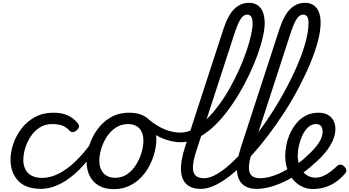

<svg xmlns="http://www.w3.org/2000/svg" viewBox="-20 -1312 2457 1351"><path d="M270 17Q161 17 107.5 -40.5Q54 -98 54 -189Q54 -242 73.5 -299.5Q93 -357 131 -407Q169 -457 225.5 -488Q282 -519 355 -519Q414 -519 454.5 -501Q495 -483 525 -448Q540 -430 535.5 -417.5Q531 -405 519 -394Q506 -384 493 -382.5Q480 -381 466 -396Q447 -417 419 -428Q391 -439 346 -439Q296 -439 258 -414Q220 -389 194.5 -349.5Q169 -310 156.5 -266.5Q144 -223 144 -185Q144 -153 157 -124Q170 -95 200 -77.5Q230 -60 280 -60Q294 -60 299.5 -48.5Q305 -37 303 -21.5Q301 -6 292.5 5.5Q284 17 270 17Z M264 17Q255 17 251 5.5Q247 -6 248 -21.5Q249 -37 256 -48.5Q263 -60 274 -60Q333 -60 392.5 -90Q452 -120 511 -176.5Q570 -233 627 -313Q632 -321 644 -316Q656 -311 664.5 -301.5Q673 -292 668 -284Q607 -188 540.5 -121Q474 -54 404.5 -18.5Q335 17 264 17Z M780 19Q718 19 675 -6Q632 -31 610.5 -75.5Q589 -120 589 -176Q589 -229 608 -288.5Q627 -348 664.5 -400.5Q702 -453 758.5 -486Q815 -519 890 -519Q952 -519 994.5 -495.5Q1037 -472 1058.5 -429.5Q1080 -387 1080 -331Q1080 -291 1068.5 -243.5Q1057 -196 1033.5 -149.5Q1010 -103 974 -65Q938 -27 889.5 -4Q841 19 780 19ZM790 -61Q839 -61 876 -87Q913 -113 938 -153.5Q963 -194 976 -238.5Q989 -283 989 -321Q989 -360 976 -386Q963 -412 939 -425.5Q915 -439 882 -439Q832 -439 794 -413.5Q756 -388 730.5 -348Q705 -308 692 -264Q679 -220 679 -183Q679 -144 692.5 -116.5Q706 -89 731 -75Q756 -61 790 -61Z M1252 -311Q1195 -311 1130.5 -335.5Q1066 -360 997 -421Q984 -432 984 -443Q984 -454 992 -462Q1000 -470 1010 -473Q1020 -476 1027 -471Q1066 -439 1104 -418.5Q1142 -398 1179 -388.5Q1216 -379 1250 -379Q1297 -379 1343.5 -404Q1390 -429 1434.5 -473Q1479 -517 1520.5 -573.5Q1562 -630 1598 -694Q1634 -758 1663.5 -824Q1693 -890 1714 -951.5Q1735 -1013 1746.5 -1065Q1758 -1117 1758 -1153Q1758 -1170 1771 -1178.5Q1784 -1187 1801 -1187Q1818 -1187 1830.5 -1178.5Q1843 -1170 1843 -1153Q1843 -1113 1830.5 -1056Q1818 -999 1794 -931.5Q1770 -864 1736.5 -792.5Q1703 -721 1661.5 -651.5Q1620 -582 1572.5 -520.5Q1525 -459 1472.5 -412Q1420 -365 1364.5 -338Q1309 -311 1252 -311Z M1393 17Q1328 17 1292.5 -15.5Q1257 -48 1253.5 -113Q1250 -178 1281 -275L1552 -1107Q1584 -1205 1628 -1248.5Q1672 -1292 1732 -1292Q1768 -1292 1792.5 -1275.5Q1817 -1259 1829.5 -1227.5Q1842 -1196 1842 -1153Q1842 -1134 1829.5 -1125Q1817 -1116 1800 -1116Q1783 -1116 1770 -1125Q1757 -1134 1757 -1153Q1757 -1171 1753 -1183.5Q1749 -1196 1740.5 -1202.5Q1732 -1209 1718 -1209Q1704 -1209 1690.5 -1198Q1677 -1187 1663.5 -1161.5Q1650 -1136 1635 -1092L1361 -249Q1339 -180 1337.5 -138Q1336 -96 1356 -77Q1376 -58 1415 -58Q1429 -58 1435.5 -46.5Q1442 -35 1439.5 -20.5Q1437 -6 1425.5 5.5Q1414 17 1393 17Z M1394 17Q1375 17 1369.5 5.5Q1364 -6 1368 -20.5Q1372 -35 1385 -46.5Q1398 -58 1417 -58Q1459 -58 1513 -91Q1567 -124 1627 -182.5Q1687 -241 1748.5 -317.5Q1810 -394 1869 -482Q1928 -570 1978.5 -662Q2029 -754 2068 -843Q2107 -932 2129 -1011.5Q2151 -1091 2151 -1153Q2151 -1172 2164 -1181.5Q2177 -1191 2194 -1191Q2211 -1191 2223.5 -1181.5Q2236 -1172 2236 -1153Q2236 -1095 2217 -1022.5Q2198 -950 2163.5 -867Q2129 -784 2083 -696.5Q2037 -609 1981.5 -523Q1926 -437 1865.5 -357.5Q1805 -278 1742.5 -210Q1680 -142 1618.5 -91Q1557 -40 1500 -11.5Q1443 17 1394 17Z M1787 17Q1722 17 1686.5 -15.5Q1651 -48 1647.5 -113Q1644 -178 1675 -275L1946 -1107Q1978 -1205 2022 -1248.5Q2066 -1292 2126 -1292Q2162 -1292 2186.5 -1275.5Q2211 -1259 2223.5 -1227.5Q2236 -1196 2236 -1153Q2236 -1134 2223.5 -1125Q2211 -1116 2194 -1116Q2177 -1116 2164 -1125Q2151 -1134 2151 -1153Q2151 -1171 2147 -1183.5Q2143 -1196 2134.5 -1202.5Q2126 -1209 2112 -1209Q2098 -1209 2084.5 -1198Q2071 -1187 2057.5 -1161.5Q2044 -1136 2029 -1092L1755 -249Q1733 -180 1731.5 -138Q1730 -96 1750 -77Q1770 -58 1809 -58Q1823 -58 1829.5 -46.5Q1836 -35 1833.5 -20.5Q1831 -6 1819.5 5.5Q1808 17 1787 17Z M1788 17Q1769 17 1763 5.5Q1757 -6 1761.5 -20.5Q1766 -35 1778.5 -46.5Q1791 -58 1810 -58Q1855 -58 1910.5 -77.5Q1966 -97 2026 -136Q2037 -143 2047 -138Q2057 -133 2063 -121Q2069 -109 2068 -96.5Q2067 -84 2057 -77Q2004 -43 1955.5 -22.5Q1907 -2 1864.5 7.5Q1822 17 1788 17Z M2028 -130Q2058 -148 2086 -168.5Q2114 -189 2137 -212Q2168 -239 2194 -268.5Q2220 -298 2235 -328Q2250 -358 2250 -385Q2250 -411 2238.5 -425Q2227 -439 2203 -439Q2172 -439 2148 -416.5Q2124 -394 2108 -360Q2092 -326 2083.5 -288Q2075 -250 2075 -218Q2075 -184 2084 -155.5Q2093 -127 2110 -106Q2127 -85 2149.5 -73.5Q2172 -62 2200 -62Q2227 -62 2253 -73Q2279 -84 2304 -103Q2329 -122 2351 -143Q2364 -156 2378.5 -153.5Q2393 -151 2403 -140Q2415 -128 2417 -115Q2419 -102 2406 -88Q2371 -49 2334.5 -26Q2298 -3 2260 7.5Q2222 18 2183 18Q2147 18 2117 6Q2087 -6 2063 -27Q2039 -48 2022 -77Q2005 -106 1996 -141Q1987 -176 1987 -215Q1987 -253 1995.5 -294.5Q2004 -336 2022.5 -376Q2041 -416 2069 -448.5Q2097 -481 2135 -500Q2173 -519 2222 -519Q2259 -519 2285.5 -504.5Q2312 -490 2326 -464.5Q2340 -439 2340 -405Q2340 -363 2320 -319.5Q2300 -276 2266 -235.5Q2232 -195 2190 -160Q2162 -133 2129.5 -109Q2097 -85 2061 -66Z"/></svg>

Font: Playwrite NL
Style: Regular
Weight: 400
Designer: Veronika Burian, José Scaglione
Foundry: TypeTogether
Version: Version 1.002